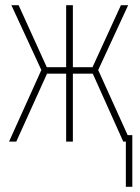

<svg xmlns="http://www.w3.org/2000/svg" viewBox="-20 -548 540 743"><path d="M15 0 140 -277 24 -528H52L161 -288H236V-528H262V-288H338L448 -528H476L360 -277L474 -25H492V175H467V0H457L339 -263H262V0H236V-263H162L43 0Z"/></svg>

Font: Noto Sans Mono ExtraCondensed Thin
Style: Regular
Weight: 100
Width: 2
Designer: Monotype Design Team
Foundry: Monotype Imaging Inc.
Version: Version 2.014; ttfautohint (v1.8.4.7-5d5b)